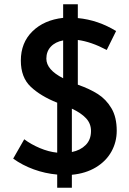

<svg xmlns="http://www.w3.org/2000/svg" viewBox="-20 -815 607 903"><path d="M318 7V68H249V6Q192 1 138.5 -18.5Q85 -38 42 -69L94 -160Q126 -136 167.5 -118.5Q209 -101 249 -97V-332Q171 -363 124.5 -407Q78 -451 78 -530Q78 -614 132.5 -667.5Q187 -721 277 -731V-795H346V-730Q441 -721 526 -669L482 -580Q408 -619 346 -627V-417L348 -416Q402 -397 440.5 -372.5Q479 -348 504 -306Q529 -264 529 -200Q529 -147 504 -102Q479 -57 431 -28Q383 1 318 7ZM277 -447V-625Q240 -618 219 -595.5Q198 -573 198 -539Q198 -487 277 -447ZM408 -199Q408 -234 384.5 -259Q361 -284 318 -304V-100Q358 -108 383 -133Q408 -158 408 -199Z"/></svg>

Font: Josefin Sans SemiBold
Style: Regular
Weight: 600
Designer: Santiago Orozco
Foundry: Typemade
Version: Version 2.000